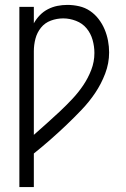

<svg xmlns="http://www.w3.org/2000/svg" viewBox="-20 -548 515 783"><path d="M59 215V-520H118V-453Q128 -471 142.5 -486Q157 -501 175.5 -510.5Q194 -520 214 -524Q234 -528 255 -528Q279 -528 303 -522.5Q327 -517 347 -503.5Q367 -490 382 -470.5Q397 -451 406.5 -428.5Q416 -406 420.5 -382Q425 -358 425 -334Q425 -290 409 -248Q393 -206 368.5 -169.5Q344 -133 313.5 -101Q283 -69 251 -38.5Q219 -8 186 21Q153 50 118 78V215ZM118 2Q145 -22 171.5 -45.5Q198 -69 224 -93.5Q250 -118 274.5 -144Q299 -170 319 -199.5Q339 -229 352 -262.5Q365 -296 365 -332Q365 -359 357.5 -385.5Q350 -412 333 -432.5Q316 -453 290 -463Q264 -473 238 -473Q212 -473 187.5 -464Q163 -455 147 -435Q131 -415 124.5 -390Q118 -365 118 -339Z"/></svg>

Font: Iosevka QP Light
Style: Regular
Weight: 300
Designer: Belleve Invis
Foundry: Belleve Invis
Version: Version 20.0.0; ttfautohint (v1.8.4)